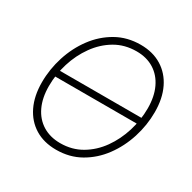

<svg xmlns="http://www.w3.org/2000/svg" viewBox="-164 -901 1076 1076"><g transform="rotate(30 374.0 -363.5)"><path d="M664.1 -384.3 661.1 -343.3H112.3L115.2 -384.3ZM330.6 9.8Q251 9.8 193.4 -25.6Q135.7 -61 104.5 -125.7Q73.2 -190.4 73.2 -278.3Q73.2 -363.3 99.4 -445.1Q125.5 -526.9 174.6 -592.8Q223.6 -658.7 293 -698Q362.3 -737.3 448.7 -737.3Q527.3 -737.3 585 -701.9Q642.6 -666.5 673.8 -602.1Q705.1 -537.6 705.1 -449.2Q705.1 -364.7 679 -282.7Q652.8 -200.7 604 -134.8Q555.2 -68.8 486.1 -29.5Q417 9.8 330.6 9.8ZM332 -33.7Q408.2 -33.7 469 -69.6Q529.8 -105.5 572.3 -165.3Q614.7 -225.1 637.5 -298.6Q660.2 -372.1 660.2 -447.3Q660.2 -523.9 634 -579.1Q607.9 -634.3 560.1 -664.1Q512.2 -693.8 447.3 -693.8Q370.6 -693.8 309.8 -658Q249 -622.1 206.1 -562Q163.1 -502 140.4 -428.7Q117.7 -355.5 117.7 -279.8Q117.7 -204.1 143.8 -148.7Q169.9 -93.3 218.3 -63.5Q266.6 -33.7 332 -33.7Z"/></g></svg>

Font: Inter 16pt ExtraLight
Style: Italic
Weight: 250
Italic angle: -9.3988°
Version: Version 4.001;git-66647c0bb